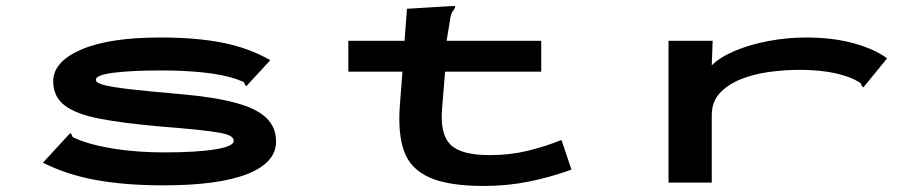

<svg xmlns="http://www.w3.org/2000/svg" viewBox="-20 -603 3040 635"><path d="M520 10Q395 10 298 -7.5Q201 -25 122 -65L205 -155L213 -163L217 -158Q218 -150 224.5 -147.5Q231 -145 247 -138Q296 -120 367.5 -109.5Q439 -99 524 -99Q630 -99 691.5 -109Q753 -119 753 -137Q753 -145 744.5 -151.5Q736 -158 711.5 -163Q687 -168 640.5 -173Q594 -178 518 -184Q389 -195 309.5 -210.5Q230 -226 193 -255Q156 -284 156 -334Q156 -399 248.5 -439Q341 -479 510 -479Q628 -479 715 -462Q802 -445 874 -404L802 -326L795 -318L790 -323Q789 -331 782.5 -333.5Q776 -336 760 -342Q714 -357 651 -363.5Q588 -370 514 -370Q415 -370 356 -362.5Q297 -355 297 -339Q297 -329 323 -322Q349 -315 409.5 -308Q470 -301 574 -292Q689 -282 759 -263Q829 -244 861 -213Q893 -182 893 -135Q893 -65 798 -27.5Q703 10 520 10Z M1132 -468H1318L1326 -574L1475 -583H1485V-577Q1480 -570 1475.5 -563Q1471 -556 1469 -540L1457 -468H1770V-366H1452L1442 -243Q1435 -161 1469 -125.5Q1503 -90 1600 -90Q1666 -90 1724 -104Q1782 -118 1837 -140L1870 -42Q1801 -17 1729.5 -2.5Q1658 12 1580 12Q1462 12 1399.5 -16.5Q1337 -45 1316.5 -102.5Q1296 -160 1302 -248L1311 -366H1132Z M2191 -468H2337L2334 -387Q2361 -414 2411 -435Q2461 -456 2522.5 -467.5Q2584 -479 2645 -479Q2734 -479 2803 -460Q2872 -441 2914 -410L2842 -322L2835 -314L2830 -319Q2829 -327 2823 -330.5Q2817 -334 2802 -342Q2761 -359 2717 -365.5Q2673 -372 2625 -372Q2575 -372 2523.5 -365Q2472 -358 2429 -340.5Q2386 -323 2360 -294.5Q2334 -266 2334 -222V1H2191Z"/></svg>

Font: Inconsolata UltraExpanded ExtraBold
Style: Regular
Weight: 800
Width: 9
Monospace: yes
Designer: Raph Levien, Cyreal, Brenton Simpson
Foundry: Raph Levien, Cyreal, Google
Version: Version 3.001; ttfautohint (v1.8.2.53-6de2)